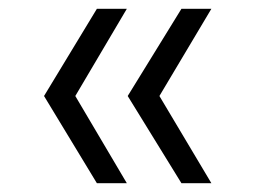

<svg xmlns="http://www.w3.org/2000/svg" viewBox="-20 -477 580 436"><path d="M151 -259 268 -61H200L80 -259L200 -457H268ZM342 -259 460 -61H392L270 -259L392 -457H460Z"/></svg>

Font: Tenor Sans
Style: Regular
Weight: 400
Designer: Denis Masharov
Foundry: Denis Masharov
Version: Version 1.1